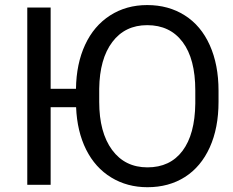

<svg xmlns="http://www.w3.org/2000/svg" viewBox="-20 -741 934 770"><path d="M856.4 -332.5Q856.4 -228 821.3 -150.1Q786.1 -72.3 721.7 -31.2Q657.2 9.8 571.3 9.8Q490.2 9.8 426 -29.3Q361.8 -68.4 325.4 -141.1Q289.1 -213.9 285.2 -311H183.1V0H89.4V-710.9H183.1V-384.8H284.7Q286.1 -485.4 321.3 -561.3Q356.4 -637.2 421.4 -679Q486.3 -720.7 570.3 -720.7Q655.8 -720.7 720.9 -679.4Q786.1 -638.2 821.3 -559.8Q856.4 -481.4 856.4 -377.4ZM763.2 -378.4Q763.2 -504.9 712.4 -572.5Q661.6 -640.1 570.3 -640.1Q481.4 -640.1 430.4 -572.5Q379.4 -504.9 377.9 -384.8V-332.5Q377.9 -210 429.4 -139.9Q481 -69.8 571.3 -69.8Q662.1 -69.8 711.9 -136Q761.7 -202.1 763.2 -325.7Z"/></svg>

Font: Noboto
Style: Regular
Weight: 400
Designer: Google
Version: Version 2.001101; 2014